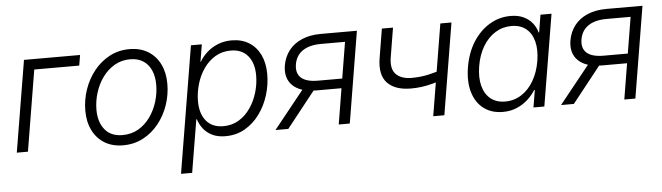

<svg xmlns="http://www.w3.org/2000/svg" viewBox="-47 -721 3819 1107"><g transform="rotate(-5 1862.5 -167.0)"><path d="M440.9 -529.3 430.7 -468.8H170.4L92.8 0H28.3L116.2 -529.3Z M643.6 11.2Q581.5 11.2 536.6 -16.1Q491.7 -43.5 467.3 -92.5Q442.9 -141.6 442.9 -206.1Q442.9 -268.6 463.1 -327.9Q483.4 -387.2 521 -434.6Q558.6 -481.9 610.8 -510Q663.1 -538.1 727.1 -538.1Q789.1 -538.1 834 -510.7Q878.9 -483.4 903.3 -434.3Q927.7 -385.3 927.7 -320.3Q927.7 -257.3 907.5 -198Q887.2 -138.7 849.6 -91.6Q812 -44.4 759.8 -16.6Q707.5 11.2 643.6 11.2ZM645 -47.9Q696.8 -47.9 737.1 -71.5Q777.3 -95.2 805.7 -135Q834 -174.8 848.6 -223.1Q863.3 -271.5 863.3 -320.3Q863.3 -367.7 847.7 -403.6Q832 -439.5 801.3 -459.5Q770.5 -479.5 725.6 -479.5Q675.3 -479.5 635 -455.8Q594.7 -432.1 566.2 -392.8Q537.6 -353.5 522.5 -304.7Q507.3 -255.9 507.3 -206.1Q507.3 -135.3 542.5 -91.6Q577.6 -47.9 645 -47.9Z M960.9 204.1 1082.5 -529.3H1145.5L1128.9 -429.2H1130.9Q1148.4 -459.5 1175.8 -483.9Q1203.1 -508.3 1239.3 -522.7Q1275.4 -537.1 1317.9 -537.1Q1376 -537.1 1418.2 -511Q1460.4 -484.9 1483.4 -437.3Q1506.3 -389.6 1506.3 -325.2Q1506.3 -263.7 1487.8 -203.9Q1469.2 -144 1433.8 -95.7Q1398.4 -47.4 1348.6 -18.6Q1298.8 10.3 1235.8 10.3Q1191.4 10.3 1159.7 -5.1Q1127.9 -20.5 1108.2 -46.1Q1088.4 -71.8 1079.1 -101.6H1076.2L1025.4 204.1ZM1228.5 -48.3Q1278.8 -48.3 1318.4 -72.3Q1357.9 -96.2 1385.5 -136.5Q1413.1 -176.8 1427.5 -225.6Q1441.9 -274.4 1441.9 -323.7Q1441.9 -396 1406.7 -437.5Q1371.6 -479 1308.1 -479Q1256.8 -479 1217.3 -454.8Q1177.7 -430.7 1150.4 -390.9Q1123 -351.1 1108.9 -302.2Q1094.7 -253.4 1094.7 -204.1Q1094.7 -132.3 1129.4 -90.3Q1164.1 -48.3 1228.5 -48.3Z M1955.6 0H1891.6L1969.2 -471.7H1830.6Q1763.2 -471.7 1723.6 -444.6Q1684.1 -417.5 1675.8 -366.7Q1667.5 -315.9 1697.3 -289.1Q1727.1 -262.2 1795.4 -262.2H1962.9L1953.6 -207H1782.7Q1688.5 -207 1644 -249.8Q1599.6 -292.5 1611.8 -366.7Q1620.6 -416.5 1649.4 -453.1Q1678.2 -489.7 1725.1 -509.5Q1772 -529.3 1834.5 -529.3H2043ZM1599.6 0H1525.4L1717.3 -239.3H1789.1Z M2325.7 -170.4Q2233.4 -170.4 2188.7 -217.3Q2144 -264.2 2159.7 -360.4L2187.5 -529.3H2252L2224.1 -360.4Q2212.9 -293 2243.7 -262Q2274.4 -231 2335 -231Q2384.8 -231 2430.2 -241Q2475.6 -251 2523.4 -267.6L2513.2 -206.1Q2479 -194.8 2448.5 -186.8Q2418 -178.7 2388.2 -174.6Q2358.4 -170.4 2325.7 -170.4ZM2438.5 0 2525.9 -529.3H2590.3L2502.9 0Z M2841.8 10.3Q2775.4 10.3 2730.2 -24.2Q2685.1 -58.6 2667 -120.4Q2648.9 -182.1 2662.6 -264.2Q2676.3 -346.2 2714.8 -407.5Q2753.4 -468.8 2809.8 -502.9Q2866.2 -537.1 2932.6 -537.1Q2976.1 -537.1 3007.6 -522.2Q3039.1 -507.3 3058.6 -482.7Q3078.1 -458 3085.9 -428.2H3088.9L3105.5 -529.3H3169.4L3081.5 0H3018.6L3035.2 -99.6H3031.2Q3012.2 -69.3 2984.4 -44.4Q2956.5 -19.5 2920.7 -4.6Q2884.8 10.3 2841.8 10.3ZM2859.4 -48.3Q2911.6 -48.3 2953.9 -75.4Q2996.1 -102.5 3024.7 -151.4Q3053.2 -200.2 3064 -264.2Q3074.7 -328.6 3062.5 -377Q3050.3 -425.3 3017.3 -452.1Q2984.4 -479 2932.1 -479Q2881.3 -479 2838.6 -452.4Q2795.9 -425.8 2767.1 -377.4Q2738.3 -329.1 2727.5 -264.2Q2716.8 -199.2 2729.5 -150.6Q2742.2 -102.1 2775.4 -75.2Q2808.6 -48.3 2859.4 -48.3Z M3608.4 0H3544.4L3622.1 -471.7H3483.4Q3416 -471.7 3376.5 -444.6Q3336.9 -417.5 3328.6 -366.7Q3320.3 -315.9 3350.1 -289.1Q3379.9 -262.2 3448.2 -262.2H3615.7L3606.4 -207H3435.5Q3341.3 -207 3296.9 -249.8Q3252.4 -292.5 3264.6 -366.7Q3273.4 -416.5 3302.2 -453.1Q3331.1 -489.7 3377.9 -509.5Q3424.8 -529.3 3487.3 -529.3H3695.8ZM3252.4 0H3178.2L3370.1 -239.3H3441.9Z"/></g></svg>

Font: Inter 24pt Light
Style: Italic
Weight: 300
Italic angle: -9.3988°
Designer: Rasmus Andersson
Foundry: rsms
Version: Version 4.001;git-66647c0bb